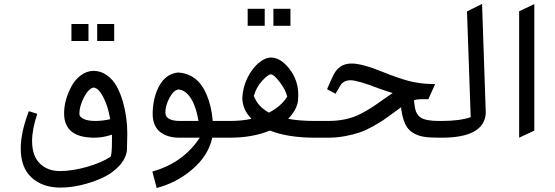

<svg xmlns="http://www.w3.org/2000/svg" viewBox="-20 -687 2769 958"><path d="M464.8 -482.4V-567.4H549.8V-482.4ZM336.4 -482.4V-567.4H421.4V-482.4ZM376 -119.1Q376 -103.5 397.5 -93.5Q418.9 -83.5 455.6 -83.5Q492.2 -83.5 529.8 -92.3Q518.6 -158.7 494.6 -203.9Q470.7 -249 446.8 -250Q421.9 -245.6 398.9 -201.2Q376 -156.7 376 -119.1ZM83.5 54.2Q83.5 -27.3 124 -132.3L166 -119.1Q140.1 -41.5 140.1 16.6Q140.1 90.3 178.5 128.4Q216.8 166.5 278.8 166.5Q340.8 166.5 415 145.3Q489.3 124 532.7 94.2Q538.6 74.2 538.6 17.6V-15.1Q494.1 0 450.7 0Q299.8 0 299.8 -121.6Q299.8 -187.5 336.9 -256.8Q354 -289.1 382.8 -310.8Q411.6 -332.5 445.8 -333.5Q482.9 -333.5 512.9 -312Q543 -290.5 561.5 -257.3Q580.1 -224.1 592.8 -181.2Q615.2 -103 615.2 -20Q613.3 34.7 613.3 64.9Q606.9 107.4 572 143.6Q537.1 179.7 487.5 201.9Q438 224.1 384 236.6Q330.1 249 281.7 249Q192.9 249 138.2 199.5Q83.5 149.9 83.5 54.2Z M805.2 -126Q805.2 -83.5 878.4 -83.5H970.2Q955.6 -173.3 918.5 -214.8Q897.9 -237.8 871.6 -240.7Q846.2 -237.3 825.7 -199Q805.2 -160.6 805.2 -126ZM874 0Q818.4 0 781.7 -26.4Q763.2 -39.6 752.4 -63.2Q741.7 -86.9 741.7 -119.1Q742.7 -201.7 775.4 -260Q808.1 -318.4 867.7 -325.2Q902.3 -323.7 930.9 -308.8Q959.5 -293.9 978.3 -270.5Q997.1 -247.1 1010.7 -215.3Q1035.2 -158.2 1041.5 -83.5H1127.4V0H1039.1Q1019.5 89.8 939.9 157.7Q860.4 225.6 761.7 251L740.2 168.9Q894 126 976.6 0Z M1344.2 -558.1V-643.1H1429.2V-558.1ZM1215.8 -558.1V-643.1H1300.8V-558.1ZM1246.6 -208.5Q1266.1 -155.3 1322.3 -125Q1385.3 -158.7 1413.1 -205.1Q1404.8 -239.7 1375.5 -277.8Q1346.2 -315.9 1332 -315.9Q1317.9 -315.9 1288.6 -284.4Q1259.3 -252.9 1246.6 -208.5ZM1468.3 -212.4 1466.8 -183.1Q1460 -136.7 1417.5 -94.2Q1474.1 -83.5 1550.8 -83.5V0Q1416.5 0 1326.7 -35.6Q1240.7 0 1127.4 0Q1111.8 0 1098.9 -12.7Q1085.9 -25.4 1085.9 -41.5Q1086.9 -57.6 1099.4 -70.6Q1111.8 -83.5 1127.4 -83.5Q1187 -83.5 1234.9 -94.2Q1190.4 -138.7 1189 -197.3Q1190.9 -248.5 1213.6 -296.1Q1236.3 -343.8 1269.3 -371.8Q1302.2 -399.9 1333.5 -399.9Q1380.9 -398.9 1424.6 -342.8Q1468.3 -286.6 1468.3 -212.4Z M1550.3 -83.5H1617.2Q1709 -83.5 1775.9 -117.2Q1809.6 -134.3 1833.3 -149.7Q1856.9 -165 1888.9 -188Q1920.9 -210.9 1939.5 -222.7Q1881.3 -241.2 1867.7 -246.6Q1764.2 -286.6 1728.8 -286.6Q1693.4 -286.6 1676.8 -258.3L1654.3 -219.2L1611.8 -241.7L1636.2 -296.9Q1652.3 -335.4 1676 -352.8Q1699.7 -370.1 1734.4 -370.1Q1786.6 -370.1 1891.1 -327.6Q1967.3 -296.9 2021 -282.7Q2074.7 -268.6 2139.6 -267.6H2151.4L2117.2 -191.9H2078.6Q2059.6 -191.9 2045.4 -186.5L2049.3 -156.7Q2054.7 -115.7 2080.3 -99.6Q2106 -83.5 2169.4 -83.5H2183.6V0H2169.4Q2122.1 0 2093 -4.9Q2064 -9.8 2039.6 -24.9Q2015.1 -40 2001.7 -68.6Q1988.3 -97.2 1981.9 -143.6V-152.3Q1971.2 -144.5 1940.2 -121.8Q1909.2 -99.1 1891.4 -86.9Q1873.5 -74.7 1839.1 -55.7Q1804.7 -36.6 1775.1 -26.4Q1745.6 -16.1 1703.6 -8.1Q1661.6 0 1617.2 0H1550.3Q1534.2 0 1521.5 -12.7Q1508.8 -25.4 1508.8 -41.5Q1509.8 -57.6 1522 -70.6Q1534.2 -83.5 1550.3 -83.5Z M2183.6 -83.5Q2274.9 -83.5 2328.6 -102.5L2310.1 -629.9L2385.3 -667.5L2403.8 -124Q2397.9 0 2183.6 0Q2168 0 2155 -12.7Q2142.1 -25.4 2142.1 -41.5Q2143.1 -57.6 2155.5 -70.6Q2168 -83.5 2183.6 -83.5Z M2570.3 0V-630.9L2646 -666.5V-35.2Z"/></svg>

Font: Shahab
Style: Regular
Weight: 400
Designer: Mohammad Saleh Souzanchi
Foundry: http://font-store.ir
Version: Version:0.0.2;RFB:1.2.5;Building:2016-11-27 11:18:45.721916